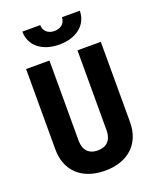

<svg xmlns="http://www.w3.org/2000/svg" viewBox="-172 -1049 943 1159"><g transform="rotate(-20 300.0 -470.0)"><path d="M300 -800C411 -800 485 -860 485 -950H370C370 -912 342 -887 300 -887C259 -887 231 -912 231 -950H116C116 -860 190 -800 300 -800ZM300 10C448 10 540 -76 540 -214V-730H390V-215C390 -154 356 -120 300 -120C243 -120 210 -154 210 -215V-730H60V-214C60 -75 152 10 300 10Z"/></g></svg>

Font: Tekne LDO ExtraBold
Style: Regular
Weight: 800
Monospace: yes
Designer: Alessio Laiso, Mario Rullo, Paolo Rosset
Foundry: Alessio Laiso
Version: Version 1.000;hotconv 1.0.109;makeotfexe 2.5.65596